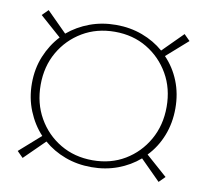

<svg xmlns="http://www.w3.org/2000/svg" viewBox="-60 -596 653 605"><g transform="rotate(10 266.5 -293.5)"><path d="M267 -66Q222 -66 183 -80.5Q144 -95 114 -121L49 -57L30 -76L98 -136Q70 -166 53.5 -206.5Q37 -247 37 -294Q37 -341 53.5 -381Q70 -421 98 -451L30 -511L49 -530L113 -466Q144 -492 183 -506.5Q222 -521 267 -521Q312 -521 351 -506.5Q390 -492 420 -466L484 -530L503 -511L435 -451Q464 -421 480 -381Q496 -341 496 -294Q496 -247 480 -206.5Q464 -166 435 -136L503 -76L484 -57L420 -121Q390 -95 351 -80.5Q312 -66 267 -66ZM65 -294Q65 -235 91.5 -188.5Q118 -142 163.5 -115Q209 -88 267 -88Q325 -88 370 -115Q415 -142 441.5 -188.5Q468 -235 468 -294Q468 -353 441.5 -399Q415 -445 370 -472Q325 -499 267 -499Q209 -499 163.5 -472Q118 -445 91.5 -399Q65 -353 65 -294Z"/></g></svg>

Font: Rokkitt Thin
Style: Regular
Weight: 250
Version: Version 3.103